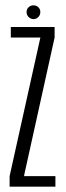

<svg xmlns="http://www.w3.org/2000/svg" viewBox="-20 -699 246 719"><path d="M16 0H187.5V-39.5H70.5V-43L184.5 -558.5V-598H20.5V-558.5H131V-557.5L16 -39.5ZM105.5 -627.5Q116.5 -627.5 123.8 -635.5Q131 -643.5 131 -653.5Q131 -664.5 123.8 -671.8Q116.5 -679 105.5 -679Q94.5 -679 87 -671.8Q79.5 -664.5 79.5 -653.5Q79.5 -642.5 87.5 -635Q95.5 -627.5 105.5 -627.5Z"/></svg>

Font: Anybody ExtraCondensed Light
Style: Regular
Weight: 300
Width: 2
Version: Version 1.113;gftools[0.9.25]